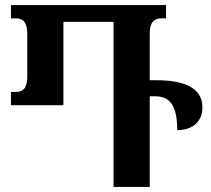

<svg xmlns="http://www.w3.org/2000/svg" viewBox="-20 -734 827 754"><path d="M593 -419H568V-603C568 -648 587 -662 614 -662H632V-714H23V-662H42C69 -662 87 -648 87 -603V-432C87 -386 69 -373 42 -373H23V-321H229V-648H426V0H568V-356H588C643 -356 676 -326 676 -223C740 -223 775 -260 775 -312C775 -389 704 -419 593 -419Z"/></svg>

Font: Noto Serif Georgian Condensed Bold
Style: Regular
Weight: 700
Width: 3
Designer: Monotype Design Team, Akaki Razmadze
Foundry: Google LLC
Version: Version 2.003